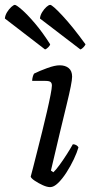

<svg xmlns="http://www.w3.org/2000/svg" viewBox="-82 -768 372 788"><path d="M124 0Q111 0 93.5 -8Q76 -16 61 -26Q46 -36 44 -43Q47 -53 54 -81Q61 -109 71 -148Q81 -187 91.5 -229.5Q102 -272 111 -311Q120 -350 125.5 -378.5Q131 -407 131 -417Q131 -427 125.5 -431.5Q120 -436 104 -436H50Q50 -444 52.5 -453Q55 -462 58 -466Q80 -477 111.5 -488.5Q143 -500 163 -500Q186 -500 200 -488.5Q214 -477 214 -453Q214 -430 191.5 -338.5Q169 -247 127 -68L137 -61Q147 -70 162 -90.5Q177 -111 192 -134.5Q207 -158 217 -176Q225 -176 231.5 -172Q238 -168 240 -163Q234 -142 221 -114.5Q208 -87 191 -60.5Q174 -34 156.5 -17Q139 0 124 0ZM248 -565 82 -692Q83 -705 91 -718Q99 -731 108.5 -739.5Q118 -748 124 -748Q133 -748 174.5 -703.5Q216 -659 269 -586Q267 -581 260.5 -574Q254 -567 248 -565ZM103 -565 -62 -692Q-61 -705 -53 -718Q-45 -731 -35.5 -739.5Q-26 -748 -21 -748Q-15 -748 8 -728Q31 -708 62 -671.5Q93 -635 124 -586Q123 -581 116 -574Q109 -567 103 -565Z"/></svg>

Font: Texturina 72pt 72pt Regular
Style: Italic
Weight: 400
Italic angle: -11°
Designer: Guillermo Torres Carreño
Foundry: Omnibus-Type
Version: Version 1.002; ttfautohint (v1.8.3)